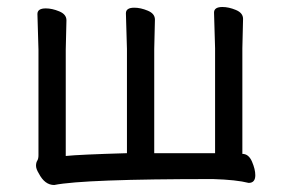

<svg xmlns="http://www.w3.org/2000/svg" viewBox="-20 -508 810 549"><path d="M135 21Q108 21 91 -12Q83 -25 83 -34Q83 -43 86.5 -48.5Q90 -54 90 -64V-366L87 -468Q87 -484 111 -484Q129 -484 149.5 -475.5Q170 -467 170 -450L168 -366V-62Q205 -66 343 -70V-368L340 -470Q340 -486 364 -486Q382 -486 402.5 -477.5Q423 -469 423 -452L421 -368V-70H595V-370L592 -472Q592 -488 616 -488Q634 -488 654.5 -479.5Q675 -471 675 -454L673 -370V-68Q691 -68 700.5 -46Q710 -24 710 -7Q710 15 691 15Q656 6 589 4Q220 4 135 21Z"/></svg>

Font: LXGW WenKai TC
Style: Bold
Weight: 700
Designer: LXGW / Fontworks Inc.
Foundry: LXGW / Fontworks Inc.
Version: Version 1.330;April 28, 2024